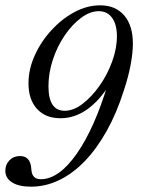

<svg xmlns="http://www.w3.org/2000/svg" viewBox="-59 -475 568 721"><path d="M317 -455Q375 -455 407.5 -417Q440 -379 440 -311Q440 -277 431.5 -231.5Q423 -186 406 -135Q379 -50 341.5 17Q304 84 259 130.5Q214 177 163 201.5Q112 226 57 226Q12 226 -13.5 210Q-39 194 -39 166Q-39 143 -23.5 127Q-8 111 16 111Q35 111 45.5 122Q56 133 58 154L59 164Q62 198 94 198Q162 198 229 102.5Q296 7 347 -163H356Q315 -97 268 -64Q221 -31 168 -31Q112 -31 80 -66Q48 -101 48 -162Q48 -215 71.5 -267Q95 -319 134 -361.5Q173 -404 220.5 -429.5Q268 -455 317 -455ZM312 -433Q279 -433 245.5 -408Q212 -383 184 -342Q156 -301 139.5 -251Q123 -201 123 -151Q123 -59 184 -59Q217 -59 251 -85Q285 -111 314.5 -152.5Q344 -194 362 -243.5Q380 -293 380 -339Q380 -383 362 -408Q344 -433 312 -433Z"/></svg>

Font: Baskervville
Style: Italic
Weight: 400
Italic angle: -18°
Designer: ANRT
Foundry: ANRT
Version: Version 1.100